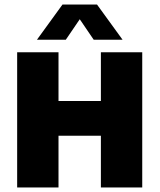

<svg xmlns="http://www.w3.org/2000/svg" viewBox="-20 -825 702 845"><path d="M55.5 0V-595H237.5V-380.5H424V-595H606V0H424V-227.5H237.5V0ZM142.5 -650 255 -805H407L519.5 -650H392.5L319 -758H343L269.5 -650Z"/></svg>

Font: Encode Sans SC SemiCondensed ExtraBold
Style: Regular
Weight: 800
Width: 4
Designer: Multiple Designers
Foundry: Impallari Type
Version: Version 3.002